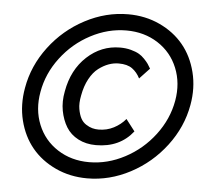

<svg xmlns="http://www.w3.org/2000/svg" viewBox="-53 -803 949 875"><g transform="rotate(5 421.5 -365.5)"><path d="M499 -746.1Q577.6 -746.1 643.6 -715.3Q709.5 -684.6 752.2 -632.8Q794.9 -581.1 813 -509.3Q831.1 -437.5 816.9 -358.9Q798.8 -256.8 733.6 -170.9Q668.5 -85 573.7 -34.9Q479 15.1 377 15.1Q298.3 15.1 232.2 -15.6Q166 -46.4 123.3 -98.1Q80.6 -149.9 62.7 -221.2Q44.9 -292.5 59.1 -371.1Q76.7 -473.1 141.8 -559.6Q207 -646 302 -696Q397 -746.1 499 -746.1ZM497.1 -671.9Q413.1 -671.9 334 -630.1Q254.9 -588.4 200.2 -516.1Q145.5 -443.8 130.9 -358.9Q116.2 -277.8 144.3 -208.7Q172.4 -139.6 234.9 -99.4Q297.4 -59.1 378.9 -59.1Q463.4 -59.1 542.7 -101.1Q622.1 -143.1 676.5 -215.1Q731 -287.1 746.1 -372.1Q760.3 -453.1 732.2 -522.2Q704.1 -591.3 641.6 -631.6Q579.1 -671.9 497.1 -671.9ZM475.1 -591.8Q502 -591.8 524.7 -585.7Q547.4 -579.6 561.5 -571.5Q575.7 -563.5 588.1 -550.3Q600.6 -537.1 606.4 -528.6Q612.3 -520 619.1 -507.8L573.2 -459Q559.6 -486.3 537.1 -502.7Q514.6 -519 475.1 -519Q452.1 -519 429.2 -510.7Q406.2 -502.4 383.3 -485.1Q360.4 -467.8 342.5 -435.1Q324.7 -402.3 316.9 -358.9Q309.6 -322.8 314.2 -296.9Q318.8 -271 327.6 -254.4Q336.4 -237.8 351.6 -228Q366.7 -218.3 380.6 -214.6Q394.5 -210.9 409.2 -210.9Q446.8 -210.9 478.5 -227.3Q510.3 -243.7 532.2 -270L573.2 -216.8Q512.2 -139.2 403.8 -139.2Q357.9 -139.2 322.3 -157.7Q286.6 -176.3 267.1 -208.3Q247.6 -240.2 239.7 -282.2Q231.9 -324.2 241.2 -371.1Q258.8 -471.2 324.2 -531.5Q389.6 -591.8 475.1 -591.8Z"/></g></svg>

Font: Stilu
Style: Italic
Weight: 400
Italic angle: -10°
Designer: Genilson Lima Santos
Foundry: Genilson Lima Santos
Version: Version 1.200;PS 001.200;hotconv 1.0.88;makeotf.lib2.5.64775